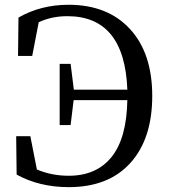

<svg xmlns="http://www.w3.org/2000/svg" viewBox="-20 -770 712 806"><path d="M55.7 -535.2 57.6 -696.3Q151.4 -750 267.6 -750Q431.6 -750 525.4 -648.4Q619.1 -546.9 619.1 -367.2Q619.1 -187.5 527.3 -85.9Q435.5 15.6 268.6 15.6Q145.5 15.6 49.8 -37.1L47.9 -198.2H107.4L134.8 -58.6Q196.3 -32.2 268.6 -32.2Q384.8 -32.2 448.2 -110.8Q511.7 -189.5 514.6 -349.6H289.1L276.4 -245.1H230.5V-502H276.4L290 -393.6H514.6Q502.9 -702.1 262.7 -702.1Q197.3 -702.1 142.6 -676.8L115.2 -535.2Z"/></svg>

Font: GenYoMin TW TTF Medium
Style: Regular
Weight: 500
Version: Version 1.300